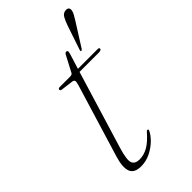

<svg xmlns="http://www.w3.org/2000/svg" viewBox="-205 -689 752 752"><g transform="rotate(-45 170.5 -313.0)"><path d="M145 -418.5 94 -425Q86.5 -426 86.5 -431.5Q86.5 -438 95.5 -438H153Q163 -438 166.5 -444L202 -511.5Q205.5 -518 211.5 -518Q217.5 -518 217.5 -511.5Q217.5 -507.5 214 -496L196 -438H305.5Q313.5 -438 313.5 -432.5Q313.5 -425 298 -425H192L94 -103Q77.5 -48.5 84.8 -32.2Q92 -16 116 -16Q140.5 -16 163.2 -29Q186 -42 212 -72Q216 -77 220 -76.5Q224 -75.5 223 -71Q215 -53 196.8 -35Q178.5 -17 153.8 -4.8Q129 7.5 101.5 7.5Q64.5 7.5 55 -16.2Q45.5 -40 59.5 -87L151.5 -389.5Q156.5 -405.5 155.2 -411.2Q154 -417 145 -418.5ZM286.5 -584Q294.5 -607.5 302 -620Q309.5 -632.5 323 -634Q343 -636 341 -617Q340 -609.5 334.8 -599.8Q329.5 -590 322.5 -579L261.5 -482.5Q258 -477.5 254 -478.5Q251 -479 253.5 -486Z"/></g></svg>

Font: Fraunces 72pt S000 Thin
Style: Italic
Weight: 100
Italic angle: -16°
Version: Version 1.000; ttfautohint (v1.8.3)